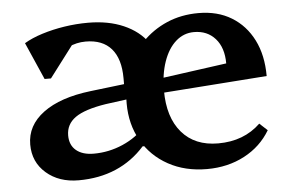

<svg xmlns="http://www.w3.org/2000/svg" viewBox="-42 -560 965 632"><g transform="rotate(-5 440.0 -244.0)"><path d="M370 -270V-309Q370 -373 341 -406.5Q312 -440 256 -440Q226 -440 198.5 -427Q171 -414 154 -391L158 -478H245L132 -329H111L57 -452Q82 -467 117 -478Q152 -489 191 -495Q230 -501 269 -501Q336 -501 386.5 -479Q437 -457 465 -417.5Q493 -378 493 -325V-270ZM194 13Q129 13 87 -23.5Q45 -60 45 -118Q45 -181 101 -222.5Q157 -264 258 -276L401 -293V-242L304 -229Q234 -218 203 -196Q172 -174 172 -137Q172 -105 193 -87.5Q214 -70 251 -70Q301 -70 347 -90Q393 -110 424 -145L427 -80H413Q372 -34 317 -10.5Q262 13 194 13ZM618 13Q546 13 490.5 -17.5Q435 -48 404 -102Q373 -156 373 -225Q373 -285 392 -335.5Q411 -386 446.5 -423Q482 -460 529.5 -480.5Q577 -501 634 -501Q697 -501 743 -473Q789 -445 814.5 -394.5Q840 -344 840 -275L457 -247V-293L711 -328Q711 -380 684.5 -410Q658 -440 614 -440Q580 -440 554 -417Q528 -394 513.5 -352.5Q499 -311 499 -257Q499 -168 542 -118Q585 -68 662 -68Q747 -68 802 -121L828 -97Q797 -45 742 -16Q687 13 618 13Z"/></g></svg>

Font: Platypi Light Medium
Style: Regular
Weight: 500
Version: Version 1.200